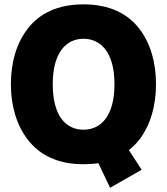

<svg xmlns="http://www.w3.org/2000/svg" viewBox="-20 -761 778 896"><path d="M369.6 -740.7C248.5 -740.7 164.1 -697.8 109.9 -627.9C55.2 -558.1 30.8 -465.8 30.8 -368.2C30.8 -270.5 55.7 -178.2 110.4 -108.4C164.6 -38.1 249 5.4 369.6 5.4C394 5.4 417 3.9 439 0.5L493.7 115.2L641.1 31.2L581.5 -60.5C599.6 -74.7 615.2 -90.3 629.4 -108.4C683.6 -178.2 708 -270.5 708 -368.2C708 -465.8 683.6 -558.1 629.4 -627.9C575.2 -697.8 490.7 -740.7 369.6 -740.7ZM369.6 -580.1C447.3 -580.1 514.2 -520.5 514.2 -368.2C514.2 -216.3 448.7 -155.8 369.6 -155.8C290.5 -155.8 226.1 -215.8 226.1 -368.2C226.1 -520.5 292.5 -580.1 369.6 -580.1Z"/></svg>

Font: Estedad Black
Style: Regular
Weight: 900
Designer: Amin Abedi
Version: Version 7.3